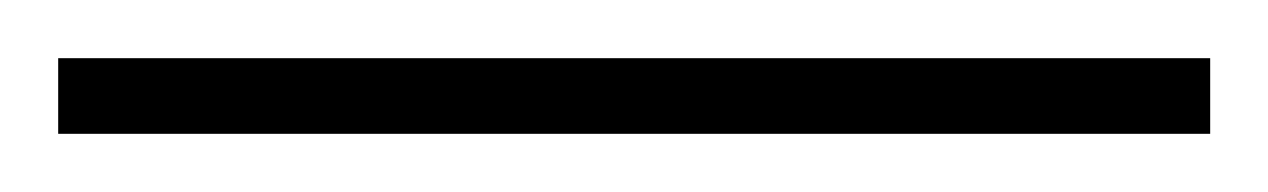

<svg xmlns="http://www.w3.org/2000/svg" viewBox="-22 71 436 66"><path d="M394 117H-2V91H394Z"/></svg>

Font: Noto Sans Myanmar Condensed Thin
Style: Regular
Weight: 100
Width: 3
Designer: Monotype Design Team
Foundry: Monotype Imaging Inc.
Version: Version 2.107; ttfautohint (v1.8.4.7-5d5b)